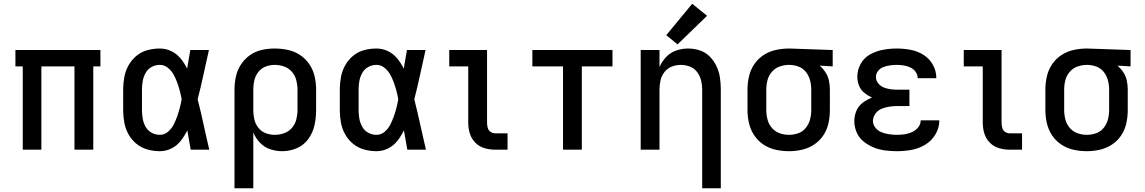

<svg xmlns="http://www.w3.org/2000/svg" viewBox="-20 -796 6088 1021"><path d="M101 0H200V-443H376V0H476V-443H514V-530H62V-443H101Z M830 8Q863 8 892.5 -7Q922 -22 942 -48Q962 -74 976 -103Q985 -52 994 0H1093Q1077 -67 1062.5 -134.5Q1048 -202 1031 -268Q1048 -333 1062 -399Q1076 -465 1091 -530H992Q983 -481 975 -431Q961 -460 940.5 -485Q920 -510 891 -524Q862 -538 830 -538Q797 -538 764.5 -529.5Q732 -521 706 -499.5Q680 -478 663.5 -448.5Q647 -419 641 -386Q635 -353 635 -320V-210Q635 -177 641 -144Q647 -111 663.5 -81.5Q680 -52 706 -31Q732 -10 764.5 -1Q797 8 830 8ZM830 -79Q807 -79 786.5 -90Q766 -101 754.5 -121.5Q743 -142 739 -164.5Q735 -187 735 -210V-320Q735 -343 739 -365.5Q743 -388 754.5 -408.5Q766 -429 786.5 -440Q807 -451 830 -451Q853 -451 872 -436Q891 -421 902.5 -400.5Q914 -380 922 -358Q930 -336 936 -313.5Q942 -291 946 -268Q942 -245 936 -222Q930 -199 922 -176.5Q914 -154 903 -132.5Q892 -111 873 -95Q854 -79 830 -79Z M1227 205H1327V-92Q1339 -62 1362 -37.5Q1385 -13 1416.5 -2.5Q1448 8 1480 8Q1521 8 1558.5 -8Q1596 -24 1620 -57.5Q1644 -91 1652.5 -130.5Q1661 -170 1661 -210V-320Q1661 -355 1653 -390Q1645 -425 1625 -454.5Q1605 -484 1575.5 -503.5Q1546 -523 1511 -530.5Q1476 -538 1441 -538Q1406 -538 1372 -530.5Q1338 -523 1309 -502.5Q1280 -482 1261 -452.5Q1242 -423 1234.5 -389Q1227 -355 1227 -320ZM1441 -79Q1416 -79 1392.5 -88Q1369 -97 1353.5 -117Q1338 -137 1332.5 -161Q1327 -185 1327 -210V-320Q1327 -345 1332.5 -369Q1338 -393 1353.5 -413Q1369 -433 1392.5 -442Q1416 -451 1441 -451Q1466 -451 1490.5 -442.5Q1515 -434 1532 -414.5Q1549 -395 1555.5 -370Q1562 -345 1562 -320V-210Q1562 -185 1555.5 -160Q1549 -135 1532 -115.5Q1515 -96 1490.5 -87.5Q1466 -79 1441 -79Z M1982 8Q2015 8 2044.5 -7Q2074 -22 2094 -48Q2114 -74 2128 -103Q2137 -52 2146 0H2245Q2229 -67 2214.5 -134.5Q2200 -202 2183 -268Q2200 -333 2214 -399Q2228 -465 2243 -530H2144Q2135 -481 2127 -431Q2113 -460 2092.5 -485Q2072 -510 2043 -524Q2014 -538 1982 -538Q1949 -538 1916.5 -529.5Q1884 -521 1858 -499.5Q1832 -478 1815.5 -448.5Q1799 -419 1793 -386Q1787 -353 1787 -320V-210Q1787 -177 1793 -144Q1799 -111 1815.5 -81.5Q1832 -52 1858 -31Q1884 -10 1916.5 -1Q1949 8 1982 8ZM1982 -79Q1959 -79 1938.5 -90Q1918 -101 1906.5 -121.5Q1895 -142 1891 -164.5Q1887 -187 1887 -210V-320Q1887 -343 1891 -365.5Q1895 -388 1906.5 -408.5Q1918 -429 1938.5 -440Q1959 -451 1982 -451Q2005 -451 2024 -436Q2043 -421 2054.5 -400.5Q2066 -380 2074 -358Q2082 -336 2088 -313.5Q2094 -291 2098 -268Q2094 -245 2088 -222Q2082 -199 2074 -176.5Q2066 -154 2055 -132.5Q2044 -111 2025 -95Q2006 -79 1982 -79Z M2613 0H2679V-87H2613Q2600 -87 2588.5 -95Q2577 -103 2573.5 -116.5Q2570 -130 2570 -143V-530H2369V-443H2470V-143Q2470 -114 2478.5 -86Q2487 -58 2508 -37Q2529 -16 2557 -8Q2585 0 2613 0Z M2974 0H3074V-443H3237V-530H2811V-443H2974Z M3714 205H3813V-320Q3813 -352 3808.5 -383Q3804 -414 3790.5 -443Q3777 -472 3754.5 -495Q3732 -518 3701.5 -528Q3671 -538 3639 -538Q3607 -538 3576 -527.5Q3545 -517 3522 -492.5Q3499 -468 3487 -439V-530H3387V0H3487V-320Q3487 -345 3492.5 -369Q3498 -393 3513.5 -413Q3529 -433 3552.5 -442Q3576 -451 3600 -451Q3625 -451 3648.5 -442Q3672 -433 3687 -413Q3702 -393 3708 -369Q3714 -345 3714 -320ZM3583 -560 3740 -712 3661 -776 3523 -609Z M4176 8Q4211 8 4245.5 0Q4280 -8 4309.5 -27.5Q4339 -47 4358.5 -76.5Q4378 -106 4385.5 -140.5Q4393 -175 4393 -210V-320Q4393 -344 4388 -367.5Q4383 -391 4370 -411Q4357 -431 4339 -447L4408 -443V-530L4177 -538H4176Q4141 -538 4106 -530.5Q4071 -523 4041 -503.5Q4011 -484 3991 -454.5Q3971 -425 3963 -390Q3955 -355 3955 -320V-210Q3955 -175 3963 -140.5Q3971 -106 3991 -76Q4011 -46 4041 -26.5Q4071 -7 4105.5 0.5Q4140 8 4176 8ZM4176 -79Q4150 -79 4126 -87.5Q4102 -96 4085 -115.5Q4068 -135 4061.5 -160Q4055 -185 4055 -210V-320Q4055 -346 4061.5 -370.5Q4068 -395 4085 -414.5Q4102 -434 4126.5 -442.5Q4151 -451 4176 -451Q4201 -451 4225 -442.5Q4249 -434 4265 -414Q4281 -394 4287.5 -369.5Q4294 -345 4294 -320V-210Q4294 -185 4287.5 -160.5Q4281 -136 4265 -116Q4249 -96 4225 -87.5Q4201 -79 4176 -79Z M4750 8Q4789 8 4827.5 1Q4866 -6 4900 -26.5Q4934 -47 4954.5 -81.5Q4975 -116 4975 -155V-156H4876Q4876 -135 4862.5 -118.5Q4849 -102 4830 -93.5Q4811 -85 4790.5 -82Q4770 -79 4750 -79Q4729 -79 4708.5 -82Q4688 -85 4668.5 -92.5Q4649 -100 4635.5 -116.5Q4622 -133 4622 -154Q4623 -175 4636 -192.5Q4649 -210 4669 -218Q4689 -226 4710 -229Q4731 -232 4752 -232H4816V-319H4752Q4734 -319 4715.5 -321.5Q4697 -324 4679.5 -331Q4662 -338 4650 -353Q4638 -368 4638 -387Q4638 -405 4650 -419.5Q4662 -434 4679 -440Q4696 -446 4713.5 -448.5Q4731 -451 4749 -451Q4768 -451 4786 -448Q4804 -445 4820.5 -437.5Q4837 -430 4848.5 -414.5Q4860 -399 4860 -380Q4860 -380 4860 -380H4959V-382Q4959 -419 4940.5 -452Q4922 -485 4890.5 -504.5Q4859 -524 4822.5 -531Q4786 -538 4749 -538Q4713 -538 4677 -531.5Q4641 -525 4608.5 -507.5Q4576 -490 4557.5 -457.5Q4539 -425 4539 -388Q4539 -364 4548 -341Q4557 -318 4576 -302.5Q4595 -287 4617 -277Q4591 -267 4568 -250Q4545 -233 4534 -206.5Q4523 -180 4523 -152Q4523 -121 4535.5 -92Q4548 -63 4573 -43Q4598 -23 4627 -11.5Q4656 0 4687 4Q4718 8 4750 8Z M5349 0H5415V-87H5349Q5336 -87 5324.5 -95Q5313 -103 5309.5 -116.5Q5306 -130 5306 -143V-530H5105V-443H5206V-143Q5206 -114 5214.5 -86Q5223 -58 5244 -37Q5265 -16 5293 -8Q5321 0 5349 0Z M5760 8Q5795 8 5829.5 0Q5864 -8 5893.5 -27.5Q5923 -47 5942.5 -76.5Q5962 -106 5969.5 -140.5Q5977 -175 5977 -210V-320Q5977 -344 5972 -367.5Q5967 -391 5954 -411Q5941 -431 5923 -447L5992 -443V-530L5761 -538H5760Q5725 -538 5690 -530.5Q5655 -523 5625 -503.5Q5595 -484 5575 -454.5Q5555 -425 5547 -390Q5539 -355 5539 -320V-210Q5539 -175 5547 -140.5Q5555 -106 5575 -76Q5595 -46 5625 -26.5Q5655 -7 5689.5 0.5Q5724 8 5760 8ZM5760 -79Q5734 -79 5710 -87.5Q5686 -96 5669 -115.5Q5652 -135 5645.5 -160Q5639 -185 5639 -210V-320Q5639 -346 5645.5 -370.5Q5652 -395 5669 -414.5Q5686 -434 5710.5 -442.5Q5735 -451 5760 -451Q5785 -451 5809 -442.5Q5833 -434 5849 -414Q5865 -394 5871.5 -369.5Q5878 -345 5878 -320V-210Q5878 -185 5871.5 -160.5Q5865 -136 5849 -116Q5833 -96 5809 -87.5Q5785 -79 5760 -79Z"/></svg>

Font: Iosevka Sparkle Medium
Style: Regular
Weight: 500
Designer: Belleve Invis
Foundry: Belleve Invis
Version: Version 4.5.0; ttfautohint (v1.8.3)